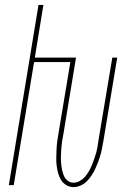

<svg xmlns="http://www.w3.org/2000/svg" viewBox="-20 -755 540 783"><path d="M280 8Q264 8 250.5 0Q237 -8 229 -21Q221 -34 217 -49Q213 -64 211 -79.5Q209 -95 209.5 -111Q210 -127 210.5 -143Q211 -159 213 -175.5Q215 -192 218 -208L267 -502H119L36 0H16L137 -735H157L122 -520H290L238 -205Q235 -191 233 -177Q231 -163 230 -149Q229 -135 228.5 -120.5Q228 -106 229 -92.5Q230 -79 232.5 -65.5Q235 -52 240 -39.5Q245 -27 255.5 -18.5Q266 -10 280 -10Q293 -10 305.5 -17Q318 -24 327 -34.5Q336 -45 343 -57.5Q350 -70 355 -82.5Q360 -95 364.5 -107.5Q369 -120 372.5 -133Q376 -146 378 -159Q380 -172 382 -185L438 -520H458L402 -182Q399 -167 396.5 -152.5Q394 -138 390 -124Q386 -110 380.5 -95.5Q375 -81 369 -67.5Q363 -54 354 -40.5Q345 -27 334.5 -16Q324 -5 309 1.5Q294 8 280 8Z"/></svg>

Font: Iosevka Term Curly Th Obl
Style: Regular
Weight: 100
Italic angle: -9°
Designer: Belleve Invis
Foundry: Belleve Invis
Version: Version 32.3.0